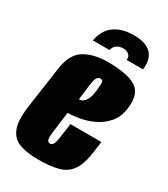

<svg xmlns="http://www.w3.org/2000/svg" viewBox="-169 -737 724 828"><g transform="rotate(30 192.5 -322.5)"><path d="M249 -658Q289 -658 312 -647Q335 -636 345 -619Q355 -602 356.5 -583.5Q358 -565 356 -550H274Q277 -568 265 -577Q253 -586 237 -586Q221 -586 207 -577.5Q193 -569 189 -550H106Q111 -580 127 -604.5Q143 -629 173.5 -643.5Q204 -658 249 -658ZM157 13Q104 13 66.5 0Q29 -13 13.5 -51Q-2 -89 8 -163L38 -373Q49 -447 94.5 -474.5Q140 -502 210 -502Q308 -502 351 -474.5Q394 -447 383 -370Q377 -326 352.5 -297.5Q328 -269 294.5 -253Q261 -237 227 -231Q193 -225 168 -225L154 -117Q151 -92 154.5 -82Q158 -72 168 -72Q176 -72 182 -79.5Q188 -87 192 -112L203 -189H357L350 -137Q342 -74 320 -41.5Q298 -9 258.5 2Q219 13 157 13ZM181 -300Q185 -300 191.5 -301.5Q198 -303 205 -309.5Q212 -316 218.5 -330Q225 -344 228 -369Q230 -386 231 -405Q232 -424 217 -424Q206 -424 199.5 -413Q193 -402 188 -358Z"/></g></svg>

Font: Alumni Sans Black
Style: Italic
Weight: 900
Italic angle: -8°
Version: Version 1.016